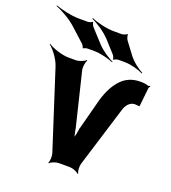

<svg xmlns="http://www.w3.org/2000/svg" viewBox="-214 -866 879 989"><g transform="rotate(20 225.5 -371.5)"><path d="M506 -417 517 -521C517 -524 521 -529 524 -531L521 -534C519 -533 514 -531 510 -532C498 -537 484 -538 467 -538C425 -538 391 -524 364 -496C337 -468 315 -428 300 -375L255 -204H254L253 -200H254L250 -176C248 -165 243 -151 243 -142H247C247 -151 242 -165 240 -176L235 -202L165 -490C161 -506 165 -536 173 -546L169 -548C162 -539 133 -528 117 -528H77C40 -528 -13 -546 -36 -562L-38 -559C-16 -543 18 -498 29 -463L167 -35C171 -21 170 7 164 16L167 19C173 10 200 0 214 0H276C291 0 318 10 324 19L328 16C321 8 320 -21 324 -35L427 -369C434 -392 451 -419 481 -419C487 -419 501 -417 506 -417ZM209 -648 144 -719C140 -723 133 -738 134 -742L131 -744C129 -740 113 -735 107 -735H59C15 -735 -41 -749 -71 -760L-73 -757C-42 -745 9 -717 41 -688L118 -618C121 -615 129 -602 128 -599L131 -598C133 -601 147 -605 151 -605H190C225 -605 271 -592 296 -582L297 -585C273 -596 233 -622 209 -648ZM380 -651 332 -715C328 -721 321 -739 324 -744L320 -746C318 -741 299 -735 292 -735H249C208 -735 153 -749 125 -762L123 -758C152 -746 199 -715 227 -685L285 -621C289 -617 296 -602 295 -598L298 -596C300 -600 316 -605 322 -605H357C391 -605 436 -592 459 -580L460 -584C438 -595 400 -623 380 -651Z"/></g></svg>

Font: Asimov
Style: Edge
Weight: 500
Designer: Google
Version: Version 2.000980: 2014